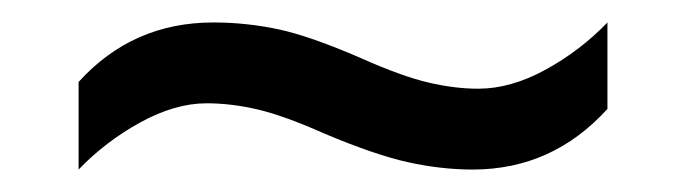

<svg xmlns="http://www.w3.org/2000/svg" viewBox="-20 -438 612 171"><path d="M269 -319Q233 -335 209.5 -340.5Q186 -346 164 -346Q136 -346 105 -329Q74 -312 50 -287V-365Q98 -418 170 -418Q199 -418 227.5 -412Q256 -406 302 -386Q338 -370 361.5 -364.5Q385 -359 406 -359Q435 -359 466 -376Q497 -393 521 -418V-341Q472 -287 401 -287Q373 -287 343.5 -293.5Q314 -300 269 -319Z"/></svg>

Font: Noto Sans Mongolian
Style: Regular
Weight: 400
Designer: Monotype Design Team
Foundry: Monotype Imaging Inc.
Version: Version 3.001; ttfautohint (v1.8.4.7-5d5b)